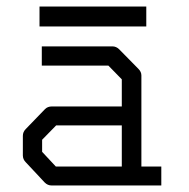

<svg xmlns="http://www.w3.org/2000/svg" viewBox="-20 -618 580 588"><path d="M353 -108V-234H152L109 -190V-153L151 -108ZM413 -108H474V-50H138Q126 -50 117 -59L59 -121Q50 -130 50 -142V-202Q50 -214 59 -223L118 -284Q126 -292 139 -292H353V-375L312 -417H108V-476H324Q336 -476 345 -467L404 -407Q413 -398 413 -387ZM101 -598H428V-537H101Z"/></svg>

Font: 3270 Nerd Font Mono
Style: Regular
Weight: 400
Monospace: yes
Version: Version 3.0.1;Nerd Fonts 3.0.0